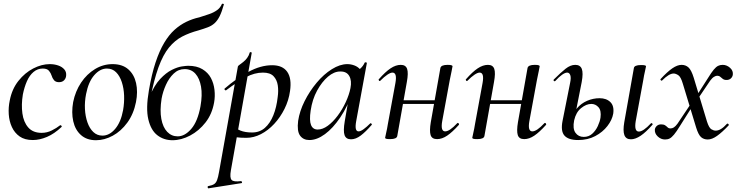

<svg xmlns="http://www.w3.org/2000/svg" viewBox="-20 -747 4002 1042"><path d="M158 13Q114 13 86.5 -6.5Q59 -26 44.5 -57.5Q30 -89 27.5 -127Q25 -165 33 -202Q45 -264 80 -308Q115 -352 160.5 -375.5Q206 -399 250 -399Q274 -399 295 -392Q316 -385 328.5 -371Q341 -357 339 -337Q338 -322 328 -311.5Q318 -301 300 -301Q282 -301 273 -312Q264 -323 260 -337Q256 -350 246 -362.5Q236 -375 212 -375Q184 -375 162 -356.5Q140 -338 126 -306Q112 -274 104 -234Q95 -179 101.5 -131.5Q108 -84 133.5 -55Q159 -26 206 -26Q235 -26 261 -39Q287 -52 306 -67Q309 -69 313 -65Q317 -61 314 -58Q275 -21 235 -4Q195 13 158 13Z M501 14Q451 14 419.5 -14Q388 -42 377.5 -89Q367 -136 377 -193Q389 -252 420 -298.5Q451 -345 495.5 -372Q540 -399 591 -399Q644 -399 676 -371Q708 -343 718.5 -296Q729 -249 718 -193Q705 -128 671 -81.5Q637 -35 592 -10.5Q547 14 501 14ZM536 -11Q574 -11 605 -47.5Q636 -84 648 -149Q655 -189 653.5 -228.5Q652 -268 641 -301.5Q630 -335 610 -355Q590 -375 560 -375Q523 -375 491.5 -339Q460 -303 447 -236Q439 -195 441 -155.5Q443 -116 454.5 -83Q466 -50 486.5 -30.5Q507 -11 536 -11Z M916 14Q869 14 834 -13Q799 -40 785 -99Q771 -158 788 -256Q803 -344 824 -407.5Q845 -471 871 -514.5Q897 -558 927 -585Q957 -612 991 -628.5Q1025 -645 1062 -653Q1091 -662 1115.5 -670.5Q1140 -679 1158 -692Q1176 -705 1184 -725Q1186 -728 1191 -726.5Q1196 -725 1195 -723Q1184 -683 1172 -659Q1160 -635 1144.5 -621Q1129 -607 1108 -599Q1087 -591 1057 -582Q1008 -569 968.5 -548.5Q929 -528 897 -489Q865 -450 840 -381.5Q815 -313 794 -204L792 -224Q818 -285 849.5 -318.5Q881 -352 912 -367.5Q943 -383 967 -386.5Q991 -390 1001 -390Q1048 -390 1078.5 -371.5Q1109 -353 1124.5 -324Q1140 -295 1144 -259.5Q1148 -224 1142 -191Q1131 -128 1095.5 -82.5Q1060 -37 1012 -11.5Q964 14 916 14ZM944 -7Q983 -7 1018 -47.5Q1053 -88 1068 -170Q1079 -232 1071 -277Q1063 -322 1040.5 -347Q1018 -372 982 -372Q948 -372 922.5 -347.5Q897 -323 880.5 -286.5Q864 -250 857 -212Q847 -148 855.5 -102Q864 -56 887.5 -31.5Q911 -7 944 -7Z M1112 275Q1108 276 1107 270Q1106 264 1110 263Q1131 259 1141.5 252.5Q1152 246 1158 230.5Q1164 215 1169 185L1271 -386Q1271 -389 1279.5 -395Q1288 -401 1300 -410.5Q1312 -420 1321.5 -433Q1331 -446 1335 -461Q1336 -465 1341.5 -464Q1347 -463 1346 -459L1233 178Q1226 218 1237 229.5Q1248 241 1287 236Q1291 235 1293 240.5Q1295 246 1290 247ZM1317 1Q1284 1 1263.5 -2Q1243 -5 1229 -8L1239 -63Q1259 -49 1284.5 -38.5Q1310 -28 1348 -28Q1389 -28 1417.5 -53Q1446 -78 1463.5 -121.5Q1481 -165 1487 -220Q1492 -254 1487.5 -284Q1483 -314 1464.5 -333.5Q1446 -353 1407 -353Q1361 -353 1314.5 -328Q1268 -303 1207 -257Q1204 -255 1200 -259.5Q1196 -264 1200 -267Q1261 -320 1327.5 -356.5Q1394 -393 1457 -393Q1514 -393 1539 -357Q1564 -321 1554 -253Q1547 -202 1524 -156Q1501 -110 1468 -74.5Q1435 -39 1396 -19Q1357 1 1317 1Z M1659 13Q1626 13 1608.5 -11Q1591 -35 1598 -91Q1606 -144 1633 -198Q1660 -252 1698.5 -298Q1737 -344 1781 -371.5Q1825 -399 1865 -399Q1884 -399 1903 -392Q1922 -385 1935.5 -369.5Q1949 -354 1951 -328L1903 -357Q1917 -359 1934 -373.5Q1951 -388 1959 -407Q1961 -410 1966.5 -408.5Q1972 -407 1971 -405L1913 -89Q1903 -34 1926 -34Q1937 -34 1953.5 -46Q1970 -58 1989 -77Q1992 -80 1996 -76Q2000 -72 1997 -69Q1965 -32 1938 -11.5Q1911 9 1885 9Q1858 9 1850 -13.5Q1842 -36 1851 -89L1875 -229L1893 -246Q1866 -168 1826.5 -109.5Q1787 -51 1743.5 -19Q1700 13 1659 13ZM1704 -44Q1731 -44 1759 -64.5Q1787 -85 1812.5 -119Q1838 -153 1856.5 -193Q1875 -233 1882 -269Q1890 -309 1875.5 -334.5Q1861 -360 1826 -359Q1793 -359 1760 -331Q1727 -303 1701 -255.5Q1675 -208 1666 -147Q1658 -93 1668 -68.5Q1678 -44 1704 -44Z M2097 8Q2081 8 2075.5 6Q2070 4 2070 1Q2070 -2 2075.5 -25Q2081 -48 2085 -74L2126 -297Q2136 -353 2110 -353Q2099 -353 2082 -341.5Q2065 -330 2044 -309Q2041 -305 2037 -309.5Q2033 -314 2036 -317Q2071 -357 2099.5 -376Q2128 -395 2155 -395Q2182 -395 2189.5 -373Q2197 -351 2188 -302L2136 -9Q2133 8 2097 8ZM2135 -183 2139 -203H2374L2371 -183ZM2352 8Q2324 8 2317 -14Q2310 -36 2318 -84L2370 -378Q2374 -395 2409 -395Q2426 -395 2431 -392.5Q2436 -390 2436 -388Q2436 -384 2431 -361.5Q2426 -339 2421 -313L2380 -90Q2370 -34 2396 -34Q2420 -34 2461 -78Q2465 -82 2469 -77.5Q2473 -73 2470 -69Q2435 -30 2407 -11Q2379 8 2352 8Z M2570 8Q2554 8 2548.5 6Q2543 4 2543 1Q2543 -2 2548.5 -25Q2554 -48 2558 -74L2599 -297Q2609 -353 2583 -353Q2572 -353 2555 -341.5Q2538 -330 2517 -309Q2514 -305 2510 -309.5Q2506 -314 2509 -317Q2544 -357 2572.5 -376Q2601 -395 2628 -395Q2655 -395 2662.5 -373Q2670 -351 2661 -302L2609 -9Q2606 8 2570 8ZM2608 -183 2612 -203H2847L2844 -183ZM2825 8Q2797 8 2790 -14Q2783 -36 2791 -84L2843 -378Q2847 -395 2882 -395Q2899 -395 2904 -392.5Q2909 -390 2909 -388Q2909 -384 2904 -361.5Q2899 -339 2894 -313L2853 -90Q2843 -34 2869 -34Q2893 -34 2934 -78Q2938 -82 2942 -77.5Q2946 -73 2943 -69Q2908 -30 2880 -11Q2852 8 2825 8Z M3404 9Q3377 9 3368.5 -14Q3360 -37 3368 -84L3420 -377Q3422 -394 3459 -394Q3476 -394 3481 -392Q3486 -390 3486 -387Q3486 -384 3480.5 -361Q3475 -338 3471 -312L3430 -89Q3421 -33 3447 -33Q3471 -33 3512 -77Q3516 -81 3520 -76.5Q3524 -72 3520 -69Q3485 -29 3456.5 -10Q3428 9 3404 9ZM3118 13Q3065 13 3043.5 -11Q3022 -35 3033 -91L3074 -297Q3080 -325 3075 -339Q3070 -353 3058 -353Q3047 -353 3030.5 -341.5Q3014 -330 2994 -308Q2990 -304 2986 -308Q2982 -312 2986 -316Q3023 -353 3049.5 -374Q3076 -395 3102 -395Q3129 -395 3137.5 -373Q3146 -351 3137 -302L3096 -94Q3087 -49 3103 -26.5Q3119 -4 3148 -4Q3175 -4 3194 -21Q3213 -38 3224.5 -63Q3236 -88 3239 -109Q3244 -147 3228 -165Q3212 -183 3189 -183Q3162 -183 3134 -160.5Q3106 -138 3096 -94L3082 -95Q3089 -133 3111.5 -159.5Q3134 -186 3166.5 -200Q3199 -214 3234 -214Q3271 -214 3292.5 -193Q3314 -172 3308 -130Q3302 -96 3276.5 -63Q3251 -30 3210.5 -8.5Q3170 13 3118 13Z M3821 10Q3799 10 3784.5 -3Q3770 -16 3758 -55L3686 -292Q3675 -330 3661 -339Q3647 -348 3636 -348Q3623 -348 3607.5 -338.5Q3592 -329 3574 -311Q3571 -307 3566.5 -311.5Q3562 -316 3566 -319Q3601 -357 3628.5 -376Q3656 -395 3679 -395Q3701 -395 3716.5 -381Q3732 -367 3745 -325L3817 -87Q3828 -53 3840.5 -45.5Q3853 -38 3864 -38Q3878 -38 3893 -47Q3908 -56 3925 -75Q3929 -78 3933 -74Q3937 -70 3934 -66Q3899 -29 3871.5 -9.5Q3844 10 3821 10ZM3589 10Q3567 10 3549.5 -6.5Q3532 -23 3534 -45Q3536 -56 3545 -64Q3554 -72 3568 -72Q3582 -72 3589.5 -67Q3597 -62 3603 -56Q3609 -50 3619 -50Q3628 -50 3637 -55.5Q3646 -61 3657 -76L3738 -197L3747 -185L3670 -63Q3651 -32 3638 -16.5Q3625 -1 3614.5 4.5Q3604 10 3589 10ZM3751 -186 3742 -198 3822 -323Q3841 -354 3853.5 -369Q3866 -384 3877 -389.5Q3888 -395 3902 -395Q3924 -395 3942 -379Q3960 -363 3957 -341Q3955 -329 3946 -321Q3937 -313 3923 -313Q3910 -313 3902.5 -319Q3895 -325 3888.5 -330.5Q3882 -336 3872 -336Q3865 -336 3855 -330Q3845 -324 3834 -309Z"/></svg>

Font: Cormorant Medium
Style: Italic
Weight: 500
Italic angle: -10°
Designer: Christian Thalmann (Catharsis Fonts)
Foundry: Catharsis Fonts
Version: Version 4.000